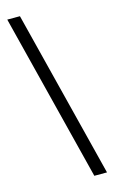

<svg xmlns="http://www.w3.org/2000/svg" viewBox="-153 -922 688 1156"><g transform="rotate(-15 191.0 -344.0)"><path d="M283 178H362L99 -866H20Z"/></g></svg>

Font: Noto Sans Malayalam UI ExtraCondensed
Style: Regular
Weight: 400
Width: 2
Designer: Jelle Bosma - Monotype Design Team
Foundry: Monotype Imaging Inc.
Version: Version 2.104